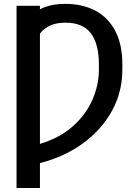

<svg xmlns="http://www.w3.org/2000/svg" viewBox="-20 -757 710 982"><path d="M184.3 204.5H64.6V-727.3H184.3V-709.5Q209.5 -722.7 241.7 -729.9Q273.8 -737.2 314.3 -737.2Q401.3 -737.2 466.8 -702.9Q532.3 -668.7 569.1 -599.6Q605.8 -530.5 605.8 -426.1V-400.6Q605.8 -286.9 552.6 -190Q499.3 -93 404.3 -23.8Q309.3 45.5 184.3 77.1ZM184.3 -21Q287.3 -52.2 354 -112.4Q420.8 -172.6 453.3 -248Q485.8 -323.5 485.8 -400.6V-427.6Q485.8 -532.7 444.6 -586.8Q403.4 -641 315.3 -641Q268.1 -641 236.3 -626.2Q204.5 -611.5 184.3 -585.2Z"/></svg>

Font: Linik Sans Medium
Style: Regular
Weight: 500
Designer: Rasmus Andersson (font), Cristiano Sobral (main changes)
Foundry: rsms
Version: Version 3.018;June 1, 2022;FontCreator 14.0.0.2814 64-bit; t